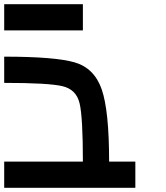

<svg xmlns="http://www.w3.org/2000/svg" viewBox="-20 -895 790 915"><path d="M375 -875V-750H0V-875ZM0 -500V-625Q242.2 -625 335.9 -597.7Q429.7 -570.3 464.8 -468.8Q500 -367.2 500 -125H625V0H0V-125H375Q375 -335.9 359.4 -402.3Q343.8 -468.8 277.3 -484.4Q210.9 -500 0 -500Z"/></svg>

Font: CraftyPE
Style: Regular
Weight: 400
Designer: Erek Butcher
Foundry: Haunted Coop
Version: Version 0.018;April 4, 2024;FontCreator 15.0.0.2962 64-bit